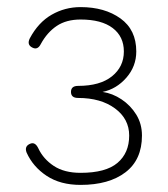

<svg xmlns="http://www.w3.org/2000/svg" viewBox="-20 -510 473 541"><path d="M207 11Q150 11 111.5 -14.5Q73 -40 55 -80Q48 -98 65 -105Q79 -111 88 -92Q102 -62 131.5 -42.5Q161 -23 207 -23Q278 -23 311 -51Q344 -79 344 -128Q344 -175 304 -204.5Q264 -234 200 -234Q180 -234 180 -251Q180 -268 200 -268Q262 -268 295.5 -295Q329 -322 329 -365Q329 -407 297.5 -431Q266 -455 207 -455Q167 -455 140 -437Q113 -419 95 -386Q86 -368 71 -376Q55 -384 64 -402Q88 -447 125.5 -468.5Q163 -490 207 -490Q275 -490 319.5 -458Q364 -426 364 -365Q364 -323 336 -291Q308 -259 269 -251Q297 -247 322.5 -230Q348 -213 364 -187Q380 -161 380 -128Q380 -60 333.5 -24.5Q287 11 207 11Z"/></svg>

Font: Zen Maru Gothic Light
Style: Regular
Weight: 300
Designer: Yoshimichi Ohira
Foundry: Positype
Version: Version 1.001